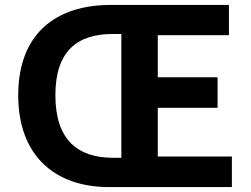

<svg xmlns="http://www.w3.org/2000/svg" viewBox="-20 -760 1021 780"><path d="M422 0H922V-124H621V-322H864V-446H621V-617H910V-740H430C207 -740 54 -623 54 -373C54 -124 207 0 422 0ZM439 -119C296 -119 205 -192 205 -373C205 -555 296 -622 439 -622H473V-119Z"/></svg>

Font: Noto Sans Japanese Bold
Style: Bold
Weight: 700
Designer: Ryoko NISHIZUKA (kana & ideographs); Paul D. Hunt (Latin, Greek & Cyrillic); Wenlong ZHANG (bopomofo); Sandoll Communica
Foundry: Adobe Systems Incorporated
Version: Version 1.000;PS 1;hotconv 1.0.78;makeotf.lib2.5.61930